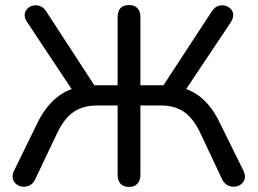

<svg xmlns="http://www.w3.org/2000/svg" viewBox="-20 -732 1019 759"><path d="M490 7Q468 7 456.5 -5.5Q445 -18 445 -41V-315H363Q308 -315 271 -289.5Q234 -264 206 -206L119 -23Q111 -6 98 0.5Q85 7 70.5 6Q56 5 45 -3.5Q34 -12 30.5 -26Q27 -40 36 -58L128 -246Q160 -311 205 -347Q250 -383 310 -391L275 -362L87 -645Q76 -661 77.5 -674.5Q79 -688 88 -697.5Q97 -707 110.5 -710Q124 -713 138 -708Q152 -703 162 -688L364 -378L341 -395H445V-665Q445 -688 456.5 -700Q468 -712 490 -712Q511 -712 523 -700Q535 -688 535 -665V-395H640L615 -378L818 -688Q828 -703 841.5 -708Q855 -713 868.5 -710Q882 -707 891.5 -697.5Q901 -688 902 -674.5Q903 -661 893 -645L704 -362L669 -391Q710 -386 743 -368Q776 -350 802.5 -319.5Q829 -289 849 -246L942 -58Q951 -40 947.5 -26Q944 -12 933 -3.5Q922 5 907.5 6Q893 7 880 0.5Q867 -6 858 -23L772 -206Q744 -265 707 -290Q670 -315 616 -315H535V-41Q535 -18 523 -5.5Q511 7 490 7Z"/></svg>

Font: Nunito Medium
Style: Regular
Weight: 500
Designer: Vernon Adams
Foundry: Vernon Adams
Version: Version 3.602